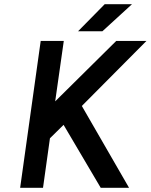

<svg xmlns="http://www.w3.org/2000/svg" viewBox="-20 -895 718 915"><path d="M76 0H185L218 -236L283 -300L460 0H595L370 -390L678 -700H534L243 -412L284 -700H174ZM352 -746H468L609 -875H479Z"/></svg>

Font: Unageo
Style: SemiBold-Italic
Weight: 600
Designer: Richard Sepsi
Foundry: Richard Sepsi
Version: Version 2.000